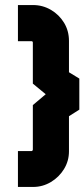

<svg xmlns="http://www.w3.org/2000/svg" viewBox="-20 -740 334 760"><path d="M51 0V-142H105Q107 -142 108.5 -144Q110 -146 110 -148V-324L161 -367L110 -409V-572Q110 -574 108.5 -575.5Q107 -577 105 -577H51V-720H111Q149 -720 181.5 -701Q214 -682 233.5 -650Q253 -618 253 -578V-454L294 -429V-306L253 -280V-141Q253 -103 233.5 -71Q214 -39 181.5 -19.5Q149 0 111 0Z"/></svg>

Font: Orbitron ExtraBold
Style: Regular
Weight: 800
Designer: Matt McInerney
Foundry: The League of Moveable Type
Version: Version 2.001